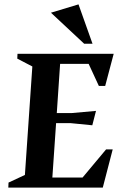

<svg xmlns="http://www.w3.org/2000/svg" viewBox="-20 -858 564 878"><path d="M18 0 19 -23.1 93.9 -58 127.9 -554 59 -589.9 60 -612H499.9L461 -464.9H432.1L385.4 -565.9H254.9L239.7 -341H307.9L419 -350.9L402.1 -285.1L302 -295H236.5L219.4 -46.1H357.5L465.2 -174.9H495.4L450 0ZM365 -657.9 213 -799.9 339 -838 403.1 -657.9Z"/></svg>

Font: Ancizar Serif Light
Style: Italic
Weight: 300
Italic angle: -4°
Designer: Cesar Puertas, Viviana Monsalve, Julian Moncada, Julian Prieto, Jose Castro, Felipe Aragon, Mariel Hernandez, Sara Alarc
Version: Version 8.100